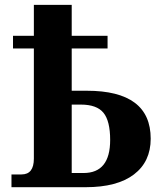

<svg xmlns="http://www.w3.org/2000/svg" viewBox="-20 -780 678 800"><path d="M278.8 -759.8V-630.9H428.2V-578.1H278.8V-401.9H341.8Q607.9 -401.9 607.9 -202.1Q607.9 -106.4 538.1 -53.2Q468.3 0 336.9 0H27.8V-53.2H69.8Q121.1 -53.2 121.1 -119.1V-578.1H34.2V-630.9H121.1V-759.8ZM278.8 -59.1H328.1Q439 -59.1 439 -196.8Q439 -275.9 411.1 -310.1Q383.3 -344.2 316.9 -344.2H278.8Z"/></svg>

Font: Droid Serif
Style: Bold
Weight: 700
Designer: Monotype Design team
Foundry: Monotype Imaging Inc.
Version: Version 1.03